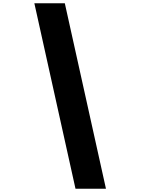

<svg xmlns="http://www.w3.org/2000/svg" viewBox="-20 -972 880 1185"><path d="M634 193H446L192 -952H380Z"/></svg>

Font: SVN-Poppins ExtraBold
Style: Regular
Weight: 800
Designer: Ninad Kale (Devanagari), Jonny Pinhorn (Latin)
Foundry: Indian Type Foundry
Version: Version 3.002 2017; ttfautohint (v1.8.3)